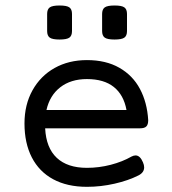

<svg xmlns="http://www.w3.org/2000/svg" viewBox="-20 -686 640 716"><path d="M532.7 -237.8Q532.7 -221.2 525.6 -214.4Q518.6 -207.5 502 -207.5H148.4Q151.9 -134.8 191.7 -97.4Q231.4 -60.1 304.2 -60.1Q349.1 -60.1 393.1 -71.5Q437 -83 470.2 -102.1Q478.5 -106.4 485.4 -106.4Q502.4 -106.4 513.2 -80.6Q517.6 -70.3 517.6 -62Q517.6 -42.5 496.1 -31.7Q458.5 -12.7 407.2 -1Q356 10.7 304.2 10.7Q230.5 10.7 178.2 -17.6Q126 -45.9 98.6 -99.1Q71.3 -152.3 71.3 -225.6Q71.3 -295.4 101.1 -349.1Q130.9 -402.8 183.6 -432.4Q236.3 -461.9 304.2 -461.9Q375 -461.9 425 -433.3Q475.1 -404.8 502 -354.2Q528.8 -303.7 532.7 -237.8ZM153.3 -275.9H451.7Q441.4 -332 404.5 -361.6Q367.7 -391.1 304.2 -391.1Q244.1 -391.1 204.8 -360.6Q165.5 -330.1 153.3 -275.9ZM248.5 -633.8V-570.3Q248.5 -552.7 238.8 -545.7Q229 -538.6 202.1 -538.6Q175.3 -538.6 165.5 -545.7Q155.8 -552.7 155.8 -570.3V-633.8Q155.8 -651.4 165.5 -658.4Q175.3 -665.5 202.1 -665.5Q229 -665.5 238.8 -658.4Q248.5 -651.4 248.5 -633.8ZM453.6 -633.8V-570.3Q453.6 -552.7 443.8 -545.7Q434.1 -538.6 407.2 -538.6Q380.4 -538.6 370.6 -545.7Q360.8 -552.7 360.8 -570.3V-633.8Q360.8 -651.4 370.6 -658.4Q380.4 -665.5 407.2 -665.5Q434.1 -665.5 443.8 -658.4Q453.6 -651.4 453.6 -633.8Z"/></svg>

Font: Courier Prime
Style: Regular
Weight: 400
Designer: Alan Dague-Greene, Quote-Unquote Apps
Foundry: Quote-Unquote Apps
Version: Version 3.018